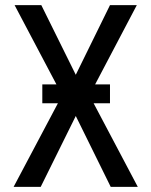

<svg xmlns="http://www.w3.org/2000/svg" viewBox="-20 -731 591 751"><path d="M410.2 -327.1H346.2L519 0H413.1L276.4 -277.3L139.2 0H33.2L206.5 -327.1H145.5V-400.9H200.7L37.1 -710.9H141.6L276.4 -438.5L410.2 -710.9H515.1L352.1 -400.9H410.2Z"/></svg>

Font: Roboto Condensed
Style: Regular
Weight: 400
Designer: Google
Version: Version 2.001047; 2015